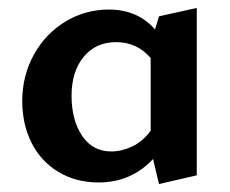

<svg xmlns="http://www.w3.org/2000/svg" viewBox="-20 -452 578 483"><path d="M475 -432V-11L380 11L365 -52Q310 7 228 7Q171 7 127 -19.5Q83 -46 59.5 -92.5Q36 -139 36 -198Q36 -262 65.5 -315Q95 -368 145 -398Q195 -428 254 -428Q326 -428 370 -378L380 -411ZM359 -123V-306Q325 -346 272 -346Q221 -346 190.5 -309Q160 -272 160 -211Q160 -150 186.5 -110.5Q213 -71 260 -71Q286 -71 312.5 -83.5Q339 -96 359 -123Z"/></svg>

Font: Ysabeau Infant
Style: Bold
Weight: 700
Designer: Christian Thalmann (Catharsis Fonts)
Version: Version 0.003